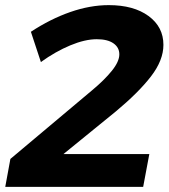

<svg xmlns="http://www.w3.org/2000/svg" viewBox="-20 -729 658 749"><path d="M227.5 -128H562.5L538.5 0H0.5L20.5 -109L339.5 -377Q387.5 -417 416.5 -453Q445.5 -489 445.5 -517Q445.5 -544 422.5 -560Q399.5 -576 357.5 -576Q311.5 -576 254 -552Q196.5 -528 139.5 -487L100.5 -605Q176.5 -655 254 -682Q331.5 -709 404.5 -709Q501.5 -709 559.5 -666.5Q617.5 -624 617.5 -554Q617.5 -494 569 -431Q520.5 -368 431.5 -294Z"/></svg>

Font: Argentum Sans SemiBold
Style: Italic
Weight: 600
Italic angle: -11°
Designer: Julieta Ulanovsky (font), Cristiano Sobral (main changes and remaster)
Foundry: Julieta Ulanovsky (font), Cristiano Sobral (main changes and remaster)
Version: Version 2.007;June 15, 2022;FontCreator 14.0.0.2814 64-bit; 